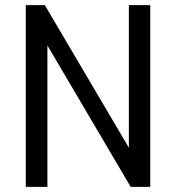

<svg xmlns="http://www.w3.org/2000/svg" viewBox="-20 -725 683 745"><path d="M80 0V-705H154L500 -118H480V-705H563V0H487L142 -586H164V0Z"/></svg>

Font: Nunito Sans 10pt Condensed Medium
Style: Regular
Weight: 500
Width: 3
Designer: Vernon Adams
Foundry: Vernon Adams
Version: Version 3.101;gftools[0.9.27]